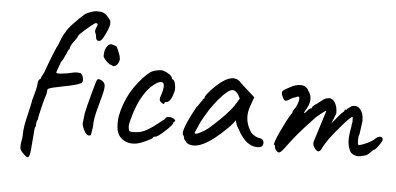

<svg xmlns="http://www.w3.org/2000/svg" viewBox="-52 -769 2018 979"><g transform="rotate(5 957.5 -279.0)"><path d="M437 -316Q442 -323 453 -319.5Q464 -316 472.5 -306.5Q481 -297 478.5 -275.5Q476 -254 456 -183.5Q436 -113 438 -79Q432 -33 429 -32Q412 -25 399 -47.5Q386 -70 384 -88Q388 -125 390 -142Q398 -179 415.5 -243.5Q433 -308 437 -316ZM521 -496Q524 -493 528.5 -482Q533 -471 536.5 -462.5Q540 -454 541 -450Q542 -446 543.5 -438.5Q545 -431 543.5 -426Q542 -421 540 -415Q536 -404 526 -397Q516 -390 504 -398Q494 -399 477.5 -415.5Q461 -432 460.5 -440Q460 -448 462 -462.5Q464 -477 473 -490Q482 -503 491.5 -503.5Q501 -504 521 -496ZM141 -29 133 69Q130 99 123 106Q114 112 88 82Q80 73 78.5 65Q77 57 80 31Q85 16 85 -11Q85 -44 99.5 -102.5Q114 -161 118 -189Q137 -252 137 -271Q137 -290 151 -298Q152 -306 166 -331Q208 -448 226 -480Q244 -530 255 -543Q262 -560 293 -593Q324 -626 348 -646Q385 -665 407 -665Q429 -665 436 -662Q447 -659 462 -644Q475 -629 477.5 -624Q480 -619 480 -605Q476 -584 460 -551Q444 -518 436 -517Q424 -513 418.5 -519.5Q413 -526 413 -541L406 -561Q406 -576 413 -586Q418 -596 415 -601Q412 -606 402 -603Q393 -598 357.5 -567.5Q322 -537 322 -531Q317 -518 303 -501Q285 -476 285 -466.5Q285 -457 279 -457Q275 -443 265 -425Q256 -401 245 -390H246Q227 -340 227.5 -335Q228 -330 257.5 -333Q287 -336 309 -342Q331 -348 351 -343Q362 -336 365 -319.5Q368 -303 363 -298Q358 -285 266 -268Q199 -255 199 -251Q189 -251 189 -238Q189 -225 184.5 -214Q180 -203 167.5 -152.5Q155 -102 155 -90Q147 -80 147 -54Q141 -43 141 -29Z M790 -229Q790 -220 778.5 -227Q767 -234 765.5 -241Q764 -248 765.5 -254Q767 -260 771 -271Q796 -350 748 -330Q665 -283 625 -128Q617 -100 620 -85.5Q623 -71 625 -70Q639 -66 663 -68.5Q687 -71 708.5 -82.5Q730 -94 750 -109Q770 -124 780 -132.5Q790 -141 796 -144Q805 -158 811.5 -159Q818 -160 828 -160Q852 -152 853 -143Q853 -141 849 -139L844 -134Q848 -126 809 -90Q770 -54 759 -54Q748 -54 748 -48Q748 -44 717.5 -29.5Q687 -15 668 -11Q623 -3 592.5 -26Q562 -49 562 -96Q558 -140 581.5 -205Q605 -270 648.5 -322.5Q692 -375 715 -384.5Q738 -394 764 -394Q782 -390 799.5 -379Q817 -368 817 -357L822 -352Q831 -352 836 -325Q841 -298 833 -282Q829 -263 819.5 -249Q810 -235 800 -235Q790 -235 790 -229Z M1171 -285Q1153 -325 1131 -325Q1109 -325 1064 -272.5Q1019 -220 982 -149L957 -92Q957 -81 982.5 -93.5Q1008 -106 1025 -120Q1111 -194 1149 -249ZM900 -74Q883 -91 954 -221Q960 -227 969.5 -242Q979 -257 982 -259Q982 -263 985 -266.5Q988 -270 992 -270V-276Q992 -285 1025 -320Q1113 -412 1161 -374Q1167 -366 1244 -298L1226 -248Q1204 -183 1239 -126Q1244 -115 1259 -105Q1274 -95 1289 -93Q1311 -89 1311 -70Q1311 -51 1293 -47Q1226 -38 1179 -129Q1165 -148 1161 -173Q1146 -152 1129 -135Q988 7 921 -36Q918 -42 911.5 -48.5Q905 -55 905 -61.5Q905 -68 900 -74Z M1830 -51 1808 -46Q1795 -42 1775.5 -49.5Q1756 -57 1751 -77Q1737 -109 1745 -162Q1747 -172 1749 -184Q1752 -213 1754 -216Q1754 -242 1751 -242Q1743 -242 1698 -190Q1628 -110 1609 -66Q1605 -58 1603 -57Q1588 -41 1569 -74Q1563 -84 1565 -98Q1566 -102 1616 -260Q1616 -267 1566 -224Q1562 -219 1538 -194Q1475 -127 1443.5 -83.5Q1412 -40 1401.5 -32Q1391 -24 1381 -35.5Q1371 -47 1371 -56Q1371 -65 1366 -65Q1360 -71 1389 -133.5Q1418 -196 1439 -229Q1446 -236 1445 -243Q1455 -261 1459 -265Q1476 -298 1473 -318Q1470 -321 1466.5 -321Q1463 -321 1460.5 -319.5Q1458 -318 1453 -316Q1445 -314 1434 -309Q1411 -293 1403 -294.5Q1395 -296 1386.5 -316.5Q1378 -337 1387 -344.5Q1396 -352 1405.5 -356.5Q1415 -361 1426 -367.5Q1437 -374 1446 -376Q1500 -392 1517 -353Q1548 -312 1507 -250Q1503 -242 1505 -240Q1507 -238 1518.5 -252.5Q1530 -267 1538 -267Q1543 -267 1543 -276L1553 -285Q1555 -285 1596 -317Q1607 -325 1616 -325Q1638 -332 1653 -310.5Q1668 -289 1668 -253L1647 -199L1683 -243Q1692 -254 1707 -267Q1709 -276 1715 -276H1717Q1721 -276 1721 -280Q1723 -282 1727 -285Q1739 -292 1740 -295Q1776 -309 1795 -272Q1804 -256 1804 -224Q1801 -206 1795 -158Q1790 -147 1790 -130.5Q1790 -114 1791 -110Q1791 -102 1799 -102Q1814 -105 1838.5 -116.5Q1863 -128 1876 -140.5Q1889 -153 1900.5 -153.5Q1912 -154 1915 -142Q1918 -136 1899.5 -110Q1881 -84 1874 -84Q1872 -84 1867 -78Q1842 -51 1830 -51Z"/></g></svg>

Font: Caveat
Style: Regular
Weight: 400
Designer: Pablo Impallari
Foundry: Creative Lab NY
Version: Version 1.096; ttfautohint (v1.3)